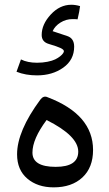

<svg xmlns="http://www.w3.org/2000/svg" viewBox="-20 -806 468 823"><path d="M69.8 -551.3Q98.1 -537.1 138.7 -537.1Q163.1 -537.1 183.6 -541.3Q204.1 -545.4 216.6 -551.5Q229 -557.6 237.8 -564.7Q246.6 -571.8 250.2 -577.4Q253.9 -583 253.9 -586.4Q253.9 -593.3 239.7 -600.1Q225.6 -606.9 189 -617.7Q158.7 -626.5 158.7 -656.2Q158.7 -701.7 197.5 -743.7Q236.3 -785.6 285.6 -785.6Q303.7 -785.6 323.2 -779.8Q320.8 -758.3 312.5 -723.1Q305.2 -724.1 290.5 -724.1Q262.7 -724.1 239 -709.2Q215.3 -694.3 205.6 -672.4L268.6 -651.4Q297.9 -641.6 297.9 -606Q297.9 -549.3 251.2 -516.1Q204.6 -482.9 138.7 -482.9Q89.4 -482.9 50.8 -498.5ZM210 -2.9Q141.1 -2.9 97.2 -40.3Q53.2 -77.6 53.2 -144.5Q53.2 -244.1 152.8 -378.9Q166.5 -397 183.1 -389.6Q378.9 -315.4 378.9 -163.1Q378.9 -87.9 333.3 -45.4Q287.6 -2.9 210 -2.9ZM179.7 -291.5Q119.1 -210.4 119.1 -151.9Q119.1 -90.8 218.8 -90.8Q315.4 -90.8 315.4 -156.2Q315.4 -223.6 179.7 -291.5Z"/></svg>

Font: Sahel FD-WOL
Style: FD-WOL
Weight: 400
Foundry: Saber Rastikerdar (saber.rastikerdar@gmail.com)
Version: Version 2.0.2